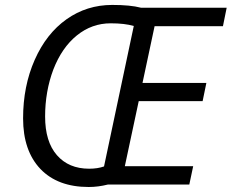

<svg xmlns="http://www.w3.org/2000/svg" viewBox="-20 -745 935 775"><path d="M337.9 9.8Q212.9 9.8 143.1 -63Q73.2 -136.7 73.2 -267.1Q73.2 -397.5 120.1 -503.4Q167 -609.4 248.5 -667.2Q330.1 -725.1 433.1 -725.1Q506.3 -725.1 548.8 -713.9H895L879.9 -639.2H604L555.2 -410.2H813L797.9 -336.9H540L483.9 -74.2H759.8L744.1 0H415Q376 9.8 337.9 9.8ZM426.8 -650.9Q350.6 -650.9 290 -601.8Q229.5 -552.7 195.3 -464.4Q162.1 -376 162.1 -274.7Q162.1 -173.3 209.7 -118.7Q257.3 -64 339.8 -64Q374 -64 399.9 -73.2L520 -640.1Q483.4 -650.9 426.8 -650.9Z"/></svg>

Font: Open Sans Hebrew
Style: Italic
Weight: 400
Italic angle: -12°
Foundry: Ascender Corporation, Yanek Iontef
Version: Version 2.001;PS 002.001;hotconv 1.0.70;makeotf.lib2.5.58329